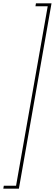

<svg xmlns="http://www.w3.org/2000/svg" viewBox="-46 -954 331 1159"><path d="M171 -934H265L68 185H-26L-23 167H51L242 -916H168Z"/></svg>

Font: Poppins Variable
Style: Italic
Weight: 100
Italic angle: -10°
Designer: Jonny Pinhorn
Foundry: Indian Type Foundry
Version: Version 6.000